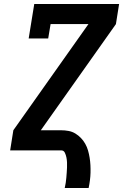

<svg xmlns="http://www.w3.org/2000/svg" viewBox="-20 -755 640 964"><path d="M305 189Q308 176 310 163Q312 150 313 137.5Q314 125 315 112Q316 99 316.5 86Q317 73 316.5 60.5Q316 48 313.5 35.5Q311 23 305.5 11.5Q300 0 287 0H31L47 -101L424 -634H234L222 -562H124L152 -735H578L562 -634L185 -101H286Q306 -101 324.5 -97.5Q343 -94 358.5 -84.5Q374 -75 386.5 -62Q399 -49 408 -33Q417 -17 422 0.5Q427 18 430 36.5Q433 55 434 74Q435 93 434.5 112Q434 131 431.5 150.5Q429 170 425 189Z"/></svg>

Font: Iosevka HT Extended
Style: Bold Italic
Weight: 700
Width: 7
Italic angle: -9°
Monospace: yes
Designer: Belleve Invis
Foundry: Belleve Invis
Version: Version 32.3.0; ttfautohint (v1.8.4)